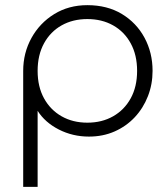

<svg xmlns="http://www.w3.org/2000/svg" viewBox="-20 -515 652 745"><path d="M70 210V-240Q70 -309.5 102 -367.5Q134 -425.5 190.2 -460.2Q246.5 -495 319 -495Q396 -495 452.8 -460.8Q509.5 -426.5 540.8 -368.5Q572 -310.5 572 -240Q572 -188 554 -141.8Q536 -95.5 503 -60.2Q470 -25 424.8 -5Q379.5 15 325 15Q262 15 208.2 -12.5Q154.5 -40 126 -85V210ZM319 -39Q375.5 -39 419 -63.8Q462.5 -88.5 487.2 -133.5Q512 -178.5 512 -240Q512 -301.5 487.2 -346.8Q462.5 -392 419 -416.5Q375.5 -441 319 -441Q262.5 -441 219 -416.5Q175.5 -392 150.8 -346.8Q126 -301.5 126 -240Q126 -178.5 150.8 -133.5Q175.5 -88.5 219 -63.8Q262.5 -39 319 -39Z"/></svg>

Font: Geologica Thin Roman Thin
Style: Regular
Weight: 250
Version: Version 1.010;gftools[0.9.28]